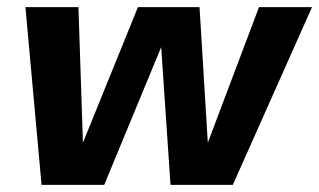

<svg xmlns="http://www.w3.org/2000/svg" viewBox="-20 -516 891 536"><path d="M96 0 51 -496H199L212 -103L206 -104L365 -496H537L561 -104H555L703 -496H851L630 0H456L429 -399H436L271 0Z"/></svg>

Font: DM Sans 36pt Black
Style: Italic
Weight: 900
Italic angle: -10°
Designer: Colophon Foundry, Jonny Pinhorn
Foundry: Colophon Foundry
Version: Version 4.004;gftools[0.9.30]